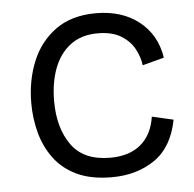

<svg xmlns="http://www.w3.org/2000/svg" viewBox="-44 -571 633 628"><g transform="rotate(-5 272.5 -257.5)"><path d="M299 12Q231 12 184.5 -10Q138 -32 110 -70Q82 -108 69.5 -155Q57 -202 57 -252Q57 -326 82.5 -388.5Q108 -451 160.5 -489Q213 -527 293 -527Q378 -527 434 -483Q490 -439 502 -363L431 -344Q428 -370 413.5 -397.5Q399 -425 369.5 -443Q340 -461 293 -461Q239 -461 203 -433.5Q167 -406 149.5 -359Q132 -312 132 -252Q132 -164 172 -108Q212 -52 299 -52Q362 -52 399.5 -83.5Q437 -115 446 -174L516 -158Q499 -69 440 -28.5Q381 12 299 12Z"/></g></svg>

Font: Bricolage Grotesque 10pt Light
Style: Regular
Weight: 300
Designer: Mathieu Triay
Foundry: Atelier Triay
Version: Version 1.000; ttfautohint (v1.8.4.7-5d5b);gftools[0.9.32]